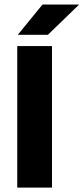

<svg xmlns="http://www.w3.org/2000/svg" viewBox="-20 -847 376 867"><path d="M214.8 -639V0H57.9V-639ZM61.5 -691.3 171.9 -826.5H335.9V-825L196.3 -690H61.5Z"/></svg>

Font: Anek Devanagari Medium
Style: Regular
Weight: 500
Designer: Kailash Malviya (Devanagari) & Yesha Goshar (Latin)
Foundry: Ek Type
Version: Version 1.003